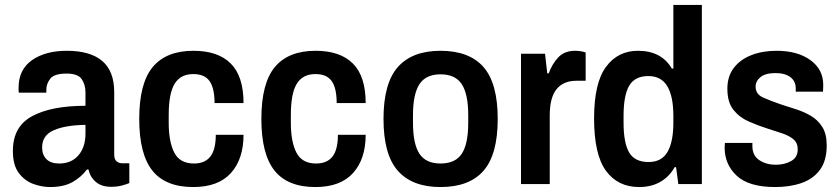

<svg xmlns="http://www.w3.org/2000/svg" viewBox="-20 -743 3390 775"><path d="M182 12Q149 12 114.5 -0.5Q80 -13 56 -44.5Q32 -76 32 -134Q32 -232 109.5 -274Q187 -316 325 -316V-369Q325 -402 309.5 -424Q294 -446 249 -446Q199 -446 183 -425.5Q167 -405 167 -381V-369H56Q55 -373 55 -378Q55 -383 55 -389Q55 -462 109 -500Q163 -538 250 -538Q344 -538 392.5 -497Q441 -456 441 -371V-118Q441 -100 450.5 -92Q460 -84 473 -84H502V-4Q490 1 471.5 6Q453 11 428 11Q390 11 367 -8.5Q344 -28 337 -59H331Q308 -28 272.5 -8Q237 12 182 12ZM219 -83Q268 -83 296.5 -116Q325 -149 325 -204V-239Q245 -238 197.5 -217.5Q150 -197 150 -148Q150 -118 167.5 -100.5Q185 -83 219 -83Z M760 12Q648 12 595 -54.5Q542 -121 542 -263Q542 -407 596.5 -472.5Q651 -538 761 -538Q860 -538 911.5 -486.5Q963 -435 963 -327H846Q846 -387 826 -415.5Q806 -444 760 -444Q709 -444 685 -405Q661 -366 661 -278V-247Q661 -171 683.5 -127Q706 -83 763 -83Q807 -83 829 -111Q851 -139 851 -199H963Q963 -101 912 -44.5Q861 12 760 12Z M1253 12Q1141 12 1088 -54.5Q1035 -121 1035 -263Q1035 -407 1089.5 -472.5Q1144 -538 1254 -538Q1353 -538 1404.5 -486.5Q1456 -435 1456 -327H1339Q1339 -387 1319 -415.5Q1299 -444 1253 -444Q1202 -444 1178 -405Q1154 -366 1154 -278V-247Q1154 -171 1176.5 -127Q1199 -83 1256 -83Q1300 -83 1322 -111Q1344 -139 1344 -199H1456Q1456 -101 1405 -44.5Q1354 12 1253 12Z M1758 12Q1644 12 1586 -53.5Q1528 -119 1528 -263Q1528 -407 1586 -472.5Q1644 -538 1758 -538Q1874 -538 1931.5 -472.5Q1989 -407 1989 -263Q1989 -119 1931.5 -53.5Q1874 12 1758 12ZM1758 -83Q1818 -83 1844 -122.5Q1870 -162 1870 -248V-278Q1870 -363 1844 -403Q1818 -443 1758 -443Q1699 -443 1673 -403Q1647 -363 1647 -278V-248Q1647 -162 1673 -122.5Q1699 -83 1758 -83Z M2083 0V-526H2180L2189 -447H2195Q2209 -486 2234 -512Q2259 -538 2301 -538Q2314 -538 2325.5 -536Q2337 -534 2344 -531V-417H2307Q2254 -417 2226.5 -383Q2199 -349 2199 -277V0Z M2560 12Q2474 12 2426 -53.5Q2378 -119 2378 -265Q2378 -408 2426 -473Q2474 -538 2555 -538Q2650 -538 2692 -466H2698V-723H2813V0H2718L2709 -68H2703Q2682 -30 2645.5 -9Q2609 12 2560 12ZM2598 -89Q2651 -89 2674.5 -130Q2698 -171 2698 -248V-275Q2698 -354 2673.5 -395Q2649 -436 2597 -436Q2543 -436 2520 -397.5Q2497 -359 2497 -275V-248Q2497 -166 2519.5 -127.5Q2542 -89 2598 -89Z M3109 12Q3003 12 2954 -33.5Q2905 -79 2905 -147Q2905 -153 2905.5 -157.5Q2906 -162 2906 -166H3017Q3017 -161 3017 -153Q3017 -115 3045 -96.5Q3073 -78 3111 -78Q3147 -78 3173.5 -93Q3200 -108 3200 -140Q3200 -166 3183 -180.5Q3166 -195 3138 -204.5Q3110 -214 3078 -224Q3040 -236 3002.5 -252.5Q2965 -269 2940.5 -299.5Q2916 -330 2916 -385Q2916 -435 2942 -469Q2968 -503 3013 -520.5Q3058 -538 3115 -538Q3199 -538 3251 -500.5Q3303 -463 3303 -400Q3303 -392 3302.5 -384.5Q3302 -377 3302 -373H3192V-386Q3192 -415 3170.5 -431.5Q3149 -448 3110 -448Q3070 -448 3050 -432Q3030 -416 3030 -393Q3030 -363 3060 -349.5Q3090 -336 3131 -322Q3162 -312 3194.5 -301.5Q3227 -291 3254.5 -274.5Q3282 -258 3299.5 -230Q3317 -202 3317 -156Q3317 -95 3290 -58Q3263 -21 3216 -4.5Q3169 12 3109 12Z"/></svg>

Font: Archivo SemiCondensed SemiBold
Style: Regular
Weight: 600
Width: 4
Designer: Hector Gatti
Foundry: Omnibus-Type
Version: Version 2.001; ttfautohint (v1.8.3)